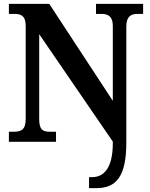

<svg xmlns="http://www.w3.org/2000/svg" viewBox="-20 -734 776 994"><path d="M441 240H479C580 240 634 182 634 4V-597C634 -649 658 -662 692 -662H721V-714H477V-662H506C538 -662 564 -650 564 -601V-212L235 -714H26V-662H55C86 -662 113 -654 113 -601V-117C113 -60 87 -52 49 -52H26V0H270V-52H240C203 -52 183 -60 183 -117V-557L564 -1V9C564 134 518 183 458 183H441Z"/></svg>

Font: Noto Serif Georgian SemiCondensed Bold
Style: Regular
Weight: 700
Width: 4
Designer: Monotype Design Team, Akaki Razmadze
Foundry: Google LLC
Version: Version 2.003